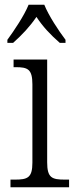

<svg xmlns="http://www.w3.org/2000/svg" viewBox="-20 -786 320 806"><path d="M11 -619V-606H35C74 -641 105 -674 133 -715C160 -674 191 -641 231 -606H255V-619C226 -657 184 -721 166 -766H100C82 -721 39 -657 11 -619ZM24 0H270V-32H253C198 -32 178 -39 178 -105V-536H37V-504H46C96 -504 116 -496 116 -432V-103C116 -39 95 -32 42 -32H24Z"/></svg>

Font: Noto Serif Thai SemiCondensed Light
Style: Regular
Weight: 300
Width: 4
Designer: Monotype Design Team
Foundry: Monotype Imaging Inc.
Version: Version 2.002